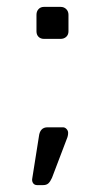

<svg xmlns="http://www.w3.org/2000/svg" viewBox="-20 -463 299 558"><path d="M108 -350Q98 -350 92 -356Q86 -362 86 -372V-420Q86 -430 92 -436.5Q98 -443 108 -443H156Q166 -443 172.5 -436.5Q179 -430 179 -420V-372Q179 -362 172.5 -356Q166 -350 156 -350ZM88 75Q80 75 76 69Q72 63 74 54L93 -66Q96 -93 118 -93H163Q169 -93 173.5 -88Q178 -83 178 -77Q178 -68 174 -59L131 54Q126 65 120.5 70Q115 75 105 75Z"/></svg>

Font: Rubik AZ
Style: Regular
Weight: 300
Designer: Hubert and Fischer
Foundry: Hubert & Fischer
Version: Version 2.000